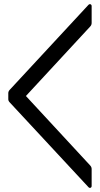

<svg xmlns="http://www.w3.org/2000/svg" viewBox="-20 -809 482 926"><path d="M28 -314Q20 -322 20 -330V-360Q20 -369 28 -377L407 -786Q410 -789 414 -789Q417 -789 419.5 -786.5Q422 -784 422 -780V-698Q422 -688 414 -680L105 -346L414 -12Q422 -4 422 6V88Q422 94 417 96.5Q412 99 407 94Z"/></svg>

Font: LINE Seed Sans KR Regular
Style: Regular
Weight: 400
Designer: LINE VX Design & Sandoll Inc & Dalton Maag Ltd
Foundry: Sandoll Inc.
Version: Version 1.000